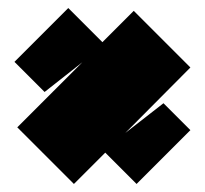

<svg xmlns="http://www.w3.org/2000/svg" viewBox="-20 -554 510 478"><path d="M150 -534 235 -449 313 -527 454 -386 292 -223 387 -297 454 -230 320 -96 242 -174 164 -96 23 -237 185 -399 91 -325 16 -400Z"/></svg>

Font: Banana Brick
Style: Regular
Weight: 400
Designer: artmaker
Foundry: artmaker
Version: Version 4.000 2011 initial release